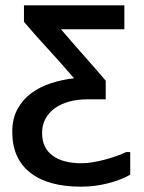

<svg xmlns="http://www.w3.org/2000/svg" viewBox="-20 -546 540 721"><path d="M70 -526H447V-436H209Q250 -388 293.5 -339Q337 -290 377 -243V-173H307Q271 -173 240 -164.5Q209 -156 186.5 -140Q164 -124 151 -100.5Q138 -77 138 -47Q138 9 177 38Q216 67 286 67Q307 67 330 63Q353 59 375.5 53Q398 47 418.5 39.5Q439 32 454 25H469V110Q434 130 385 142.5Q336 155 284 155Q160 155 93 102Q26 49 26 -51Q26 -100 45.5 -136Q65 -172 97.5 -196Q130 -220 171.5 -233.5Q213 -247 258 -252Q212 -306 164 -358Q116 -410 70 -464Z"/></svg>

Font: D2Coding
Style: Bold
Weight: 700
Monospace: yes
Designer: Yong-Rak Park; Jeong-Hwan Yoon; Sang-Min Lee;
Foundry: NHN Corporation
Version: Version 1.3.2; Build 20180524